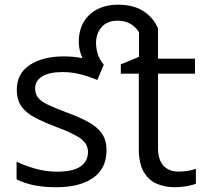

<svg xmlns="http://www.w3.org/2000/svg" viewBox="-20 -784 873 814"><path d="M219.2 9.8Q163.1 9.8 122.1 1Q81.1 -7.8 50.3 -23.9V-98.6Q83 -82.5 128.4 -69.3Q173.8 -56.2 221.2 -56.2Q290.5 -56.2 321.8 -78.6Q353 -101.1 353 -139.6Q353 -172.9 324 -195.1Q294.9 -217.3 217.8 -246.1Q166.5 -265.6 129.2 -284.9Q91.8 -304.2 71.5 -332Q51.3 -359.9 51.3 -404.3Q51.3 -472.2 106.2 -508.5Q161.1 -544.9 250.5 -544.9Q291 -544.9 329.6 -537.6Q314 -571.8 314 -605.5Q314 -657.2 335.9 -692.6Q357.9 -728 395.3 -746.1Q432.6 -764.2 478 -764.2Q546.4 -764.2 588.4 -736.6Q630.4 -709 649.9 -663.6V-535.2H806.6V-471.7H649.9V-156.7Q649.9 -106.4 673.1 -81.5Q696.3 -56.6 735.4 -56.6Q779.8 -56.6 810.5 -68.4V-5.4Q795.9 1 771 5.4Q746.1 9.8 721.7 9.8Q679.2 9.8 644.5 -5.1Q609.9 -20 589.1 -55.7Q568.4 -91.3 568.4 -154.3V-471.7H492.2V-511.2L569.3 -543V-647Q556.6 -668.5 533.9 -682.4Q511.2 -696.3 478 -696.3Q434.6 -696.3 410.9 -669.2Q387.2 -642.1 387.2 -601.6Q387.2 -580.1 393.8 -556.9Q400.4 -533.7 419.9 -509.8L392.6 -444.8Q359.4 -459 321.8 -468.8Q284.2 -478.5 245.1 -478.5Q189 -478.5 158.9 -460Q128.9 -441.4 128.9 -409.2Q128.9 -384.3 142.8 -368.2Q156.7 -352.1 187 -338.1Q217.3 -324.2 266.6 -305.7Q317.9 -286.6 354.7 -266.6Q391.6 -246.6 411.6 -218.5Q431.6 -190.4 431.6 -146.5Q431.6 -69.8 374.8 -30Q317.9 9.8 219.2 9.8Z"/></svg>

Font: Open Sans
Style: Regular
Weight: 400
Designer: Monotype Design Team
Foundry: Monotype Imaging Inc.
Version: Version 3.000; ttfautohint (v1.8.4)